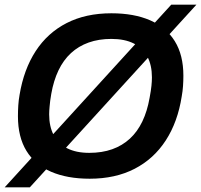

<svg xmlns="http://www.w3.org/2000/svg" viewBox="-26 -755 863 824"><path d="M359 12Q262 12 193 -18Q124 -48 87.5 -107.5Q51 -167 51 -256Q51 -280 52.5 -303Q54 -326 58 -348Q76 -457 127 -535.5Q178 -614 260 -656Q342 -698 452 -698Q549 -698 618 -668Q687 -638 724 -578.5Q761 -519 761 -430Q761 -408 759.5 -386Q758 -364 754 -342Q737 -232 685.5 -152.5Q634 -73 551.5 -30.5Q469 12 359 12ZM357 -99Q412 -99 455.5 -114.5Q499 -130 531.5 -160Q564 -190 585 -234Q606 -278 616 -335Q619 -351 621 -364Q623 -377 624 -387Q625 -397 625.5 -406Q626 -415 626 -423Q626 -475 606.5 -512Q587 -549 548 -568.5Q509 -588 452 -588Q398 -588 354.5 -572.5Q311 -557 278.5 -527Q246 -497 225 -453Q204 -409 194 -352Q191 -336 189.5 -323Q188 -310 187 -299.5Q186 -289 185.5 -280.5Q185 -272 185 -264Q185 -212 204.5 -175Q224 -138 262.5 -118.5Q301 -99 357 -99ZM-6 49 709 -735H817L102 49Z"/></svg>

Font: Archivo SemiBold SemiBold
Style: Italic
Weight: 600
Italic angle: -10°
Version: Version 2.001